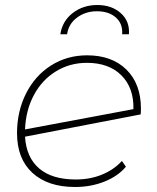

<svg xmlns="http://www.w3.org/2000/svg" viewBox="-20 -744 629 767"><path d="M543 -310Q543 -295 542 -287L80 -198Q85 -115 136.5 -71Q188 -27 283 -27Q340 -27 387.5 -46.5Q435 -66 467 -101L483 -78Q451 -40 397 -18.5Q343 3 280 3Q171 3 109.5 -53.5Q48 -110 48 -212Q48 -299 84 -370.5Q120 -442 184 -482.5Q248 -523 328 -523Q427 -523 485 -466Q543 -409 543 -310ZM80 -227 513 -308Q515 -393 465 -443Q415 -493 327 -493Q259 -493 203.5 -459Q148 -425 115.5 -364.5Q83 -304 80 -227ZM369 -724Q426 -724 462.5 -691.5Q499 -659 495 -607H468Q471 -649 443 -674Q415 -699 367 -699Q322 -699 288 -674Q254 -649 248 -607H221Q229 -660 270.5 -692Q312 -724 369 -724Z"/></svg>

Font: Montserrat Alternates ExLight
Style: Italic
Weight: 275
Italic angle: -11.3°
Designer: Julieta Ulanovsky
Foundry: Julieta Ulanovsky
Version: Version 7.200